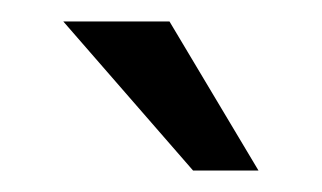

<svg xmlns="http://www.w3.org/2000/svg" viewBox="-20 -723 300 179"><path d="M160 -564 39 -703H138L221 -564Z"/></svg>

Font: Montagu Slab 144pt
Style: Regular
Weight: 400
Designer: Florian Karsten
Foundry: Florian Karsten
Version: Version 1.000; ttfautohint (v1.8.3)